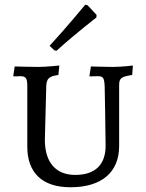

<svg xmlns="http://www.w3.org/2000/svg" viewBox="-20 -780 615 809"><path d="M218 -566C302 -642 386 -706 386 -706L387 -717L349 -758L339 -760C339 -760 261 -665 189 -587L209 -568ZM277 9C408 9 482 -54 482 -165V-421C482 -451 491 -457 537 -464L540 -504C540 -504 493 -498 456 -498C425 -498 363 -500 363 -500L357 -461L358 -458L392 -459C415 -459 419 -452 421 -417C421 -417 425 -219 425 -166C425 -86 381 -43 297 -43C214 -43 169 -97 169 -191L175 -420C177 -449 187 -459 226 -464L230 -504C230 -504 176 -498 141 -498C106 -498 42 -500 42 -500L36 -461L38 -458C38 -458 56 -459 65 -459C89 -459 95 -451 95 -417V-162C95 -51 159 9 277 9Z"/></svg>

Font: Alegreya SC
Style: Regular
Weight: 400
Designer: Juan Pablo del Peral
Foundry: Huerta Tipografica
Version: Version 2.007;PS 002.007;hotconv 1.0.88;makeotf.lib2.5.64775